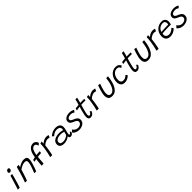

<svg xmlns="http://www.w3.org/2000/svg" viewBox="816 -3317 5959 5959"><g transform="rotate(-45 3795.0 -337.5)"><path d="M236.5 -548Q212.5 -548 199 -560.8Q185.5 -573.5 185.5 -593Q185.5 -627 208.5 -651.8Q231.5 -676.5 265 -676.5Q286 -676.5 298.2 -663Q310.5 -649.5 310.5 -630Q310.5 -597.5 289.2 -572.8Q268 -548 236.5 -548ZM109.5 0.5Q102 1.5 90 2.2Q78 3 66 3Q43 3 24 0Q28.5 -11 39 -41.8Q49.5 -72.5 63 -116.2Q76.5 -160 91.8 -209.5Q107 -259 121.8 -307.5Q136.5 -356 148.5 -396.8Q160.5 -437.5 168 -463Q180.5 -464 205.8 -465.5Q231 -467 243 -467Q241 -454.5 234.8 -428Q228.5 -401.5 220 -369.5Q207.5 -322.5 191.5 -266Q175.5 -209.5 159.2 -154.8Q143 -100 129.8 -58.2Q116.5 -16.5 109.5 0.5Z M421.5 6Q413.5 6.5 403 6.8Q392.5 7 382 6.5Q371 6.5 358.2 5.8Q345.5 5 338 4Q354 -38 370.8 -86Q387.5 -134 406.8 -194.5Q426 -255 449 -334.5Q472 -414 500 -518.5Q510.5 -520 524.2 -521.2Q538 -522.5 553 -522.5Q562 -522.5 571 -522Q580 -521.5 586 -520.5Q585 -515 581.2 -498.5Q577.5 -482 572.5 -464.2Q567.5 -446.5 564.5 -436Q588.5 -457 629.8 -478.8Q671 -500.5 718.5 -515.2Q766 -530 809 -530Q885.5 -530 916.8 -500Q948 -470 948 -413.5Q948 -379 937.2 -329.8Q926.5 -280.5 909.2 -223.8Q892 -167 871.5 -109Q851 -51 831.5 1.5Q825 2.5 813.2 3.5Q801.5 4.5 788.5 4.5Q761 4.5 745.5 1.5Q764.5 -43.5 784.8 -96.2Q805 -149 822.8 -201.8Q840.5 -254.5 851.5 -299.8Q862.5 -345 862.5 -375.5Q862.5 -412 843.5 -432.2Q824.5 -452.5 780.5 -452.5Q731 -452.5 685 -436Q639 -419.5 602.5 -397.5Q566 -375.5 543.5 -358.5Q518 -272.5 494.2 -199.5Q470.5 -126.5 451.5 -73.5Q432.5 -20.5 421.5 6Z M1073 1Q1073.5 -2.5 1075.8 -31.5Q1078 -60.5 1082 -102.8Q1086 -145 1090.2 -189Q1094.5 -233 1099 -266.5Q1079 -262.5 1050.8 -255.8Q1022.5 -249 1006 -243Q1006 -254.5 1008 -276.8Q1010 -299 1012.5 -312.5Q1019.5 -315 1040.5 -320.2Q1061.5 -325.5 1082.5 -330.2Q1103.5 -335 1110.5 -336.5Q1114.5 -366.5 1120.8 -398.5Q1127 -430.5 1134.5 -458.5Q1150.5 -519.5 1181.8 -570.5Q1213 -621.5 1258.8 -652Q1304.5 -682.5 1363.5 -682.5Q1404 -682.5 1431.5 -669Q1459 -655.5 1476.2 -635.5Q1493.5 -615.5 1502 -596.5Q1510.5 -577.5 1512.5 -566.5Q1504.5 -557.5 1491.5 -545Q1478.5 -532.5 1466 -521Q1453.5 -509.5 1447 -504.5Q1445.5 -511.5 1441 -528Q1436.5 -544.5 1426.8 -562.5Q1417 -580.5 1399.8 -593.5Q1382.5 -606.5 1355 -606.5Q1315.5 -606.5 1288 -584.5Q1260.5 -562.5 1242.2 -526.8Q1224 -491 1213 -450.5Q1207.5 -428.5 1202 -399Q1196.5 -369.5 1193.5 -348.5Q1211 -350.5 1241.8 -353Q1272.5 -355.5 1303 -357.2Q1333.5 -359 1349.5 -358.5Q1348 -345 1343.8 -325.8Q1339.5 -306.5 1335.5 -290.5Q1330.5 -290.5 1304.8 -288.8Q1279 -287 1245.8 -284.2Q1212.5 -281.5 1184.5 -278Q1182 -259 1178.8 -221Q1175.5 -183 1172.2 -139.8Q1169 -96.5 1166.8 -60Q1164.5 -23.5 1164 -7.5Q1146 -4 1118 -1.5Q1090 1 1073 1Z M1602 -441.5Q1625.5 -467.5 1659.8 -488.8Q1694 -510 1732.8 -522.5Q1771.5 -535 1808.5 -535Q1834.5 -535 1861 -530.5Q1887.5 -526 1899.5 -519L1861.5 -438Q1850.5 -443.5 1833 -449.2Q1815.5 -455 1786.5 -455Q1754.5 -455 1719.5 -442.5Q1684.5 -430 1652.5 -409Q1620.5 -388 1597.5 -362Q1594.5 -325 1587.5 -273.2Q1580.5 -221.5 1571.2 -167.5Q1562 -113.5 1553.2 -68.8Q1544.5 -24 1538.5 -1Q1521 0.5 1495.2 0.8Q1469.5 1 1449.5 0Q1470.5 -80.5 1488.8 -168.2Q1507 -256 1518.2 -344.2Q1529.5 -432.5 1530 -514Q1546 -519 1570.8 -524Q1595.5 -529 1603.5 -529.5Q1603.5 -511 1603.2 -484Q1603 -457 1602 -441.5Z M2060 11Q1973 11 1923 -23.2Q1873 -57.5 1873 -131.5Q1873 -185.5 1897.8 -224Q1922.5 -262.5 1964.8 -286.8Q2007 -311 2059.5 -322.5Q2112 -334 2168 -334Q2203.5 -334 2237.5 -328.8Q2271.5 -323.5 2296.2 -317.2Q2321 -311 2328 -308Q2333.5 -336 2331 -368Q2328.5 -417 2289.5 -439.8Q2250.5 -462.5 2193 -462.5Q2130 -462.5 2079.8 -435.8Q2029.5 -409 1998 -372.5L1943 -417Q1988.5 -466 2057.8 -498Q2127 -530 2207.5 -530Q2297.5 -530 2351.2 -489.2Q2405 -448.5 2405 -364Q2405 -341 2400 -313.2Q2395 -285.5 2387 -256.5Q2374.5 -213 2363.8 -169.8Q2353 -126.5 2353 -95.5Q2353 -80.5 2358.5 -76Q2364 -71.5 2375 -71.5Q2411 -71.5 2431 -133L2468.5 -95.5Q2453.5 -47 2421.8 -22.8Q2390 1.5 2355.5 1.5Q2287.5 1.5 2287.5 -77Q2272 -57.5 2237 -37.2Q2202 -17 2155.8 -3Q2109.5 11 2060 11ZM2084 -54.5Q2137 -54.5 2191 -77.5Q2245 -100.5 2283.5 -135.5Q2292.5 -171.5 2300 -198Q2307.5 -224.5 2315 -249Q2301 -254.5 2259.2 -263.5Q2217.5 -272.5 2160.5 -272.5Q2112 -272.5 2065 -258.8Q2018 -245 1987 -216.8Q1956 -188.5 1956 -145Q1956 -95.5 1988.2 -75Q2020.5 -54.5 2084 -54.5Z M2686 41Q2639.5 41 2596 27.5Q2552.5 14 2518.8 -8.8Q2485 -31.5 2468 -59.5Q2474.5 -67.5 2487 -81.5Q2499.5 -95.5 2512.5 -109.2Q2525.5 -123 2533 -129.5Q2554 -91 2598.2 -60.2Q2642.5 -29.5 2698.5 -29.5Q2738.5 -29.5 2775.2 -42.5Q2812 -55.5 2835.2 -81.2Q2858.5 -107 2858.5 -145.5Q2858.5 -185 2829.8 -209.5Q2801 -234 2749 -254Q2684.5 -279.5 2647.2 -310.5Q2610 -341.5 2610 -400Q2610 -441 2630.5 -471Q2651 -501 2685 -520.2Q2719 -539.5 2759.8 -549Q2800.5 -558.5 2841 -558.5Q2903.5 -558.5 2947 -543Q2990.5 -527.5 3010 -511.5Q3003 -499 2988.2 -480Q2973.5 -461 2960 -448Q2939 -463 2906.5 -477.2Q2874 -491.5 2832.5 -491.5Q2802 -491.5 2768.5 -483Q2735 -474.5 2711.8 -456Q2688.5 -437.5 2688.5 -406Q2688.5 -376 2715.5 -354.2Q2742.5 -332.5 2790 -315.5Q2863 -288.5 2901 -249.8Q2939 -211 2939 -153.5Q2939 -89 2903.5 -45.8Q2868 -2.5 2810.2 19.2Q2752.5 41 2686 41Z M3366.5 -98.5Q3354.5 -72.5 3334.5 -45.2Q3314.5 -18 3284.5 0.5Q3254.5 19 3212 19Q3159.5 19 3138 -12Q3116.5 -43 3116.5 -92.5Q3116.5 -117.5 3123.5 -157.5Q3130.5 -197.5 3141.2 -243.2Q3152 -289 3164 -333Q3176 -377 3186 -410.8Q3196 -444.5 3201.5 -460Q3147.5 -455 3109.5 -448.8Q3071.5 -442.5 3061.5 -440Q3062.5 -457.5 3067 -479.8Q3071.5 -502 3073.5 -509Q3102.5 -513 3142.2 -518Q3182 -523 3218.5 -525.5Q3227 -551 3235.2 -579.2Q3243.5 -607.5 3250.5 -634.5Q3256 -657 3260.8 -677.8Q3265.5 -698.5 3268.5 -713L3343.5 -716Q3343.5 -709.5 3335 -672.5Q3326.5 -635.5 3315 -592.5Q3311 -577.5 3306.8 -561.5Q3302.5 -545.5 3298 -530.5Q3312.5 -531.5 3334.8 -532.5Q3357 -533.5 3371 -533.5Q3407.5 -534 3440 -533Q3472.5 -532 3478 -532Q3477 -521.5 3472.5 -501.8Q3468 -482 3465 -470.5Q3460 -470.5 3430.5 -471.2Q3401 -472 3371.5 -471.5Q3350.5 -471 3325.5 -470Q3300.5 -469 3280 -467.5Q3274 -449 3263.5 -414Q3253 -379 3240.8 -335.5Q3228.5 -292 3217.5 -248.2Q3206.5 -204.5 3199.5 -167.8Q3192.5 -131 3192.5 -110.5Q3192.5 -83 3201 -67.2Q3209.5 -51.5 3232.5 -51.5Q3256 -51.5 3274 -68Q3292 -84.5 3304.8 -106.2Q3317.5 -128 3324 -143.5Q3327.5 -141 3336.5 -130.8Q3345.5 -120.5 3354.8 -110.5Q3364 -100.5 3366.5 -98.5Z M3644.5 -441.5Q3668 -467.5 3702.2 -488.8Q3736.5 -510 3775.2 -522.5Q3814 -535 3851 -535Q3877 -535 3903.5 -530.5Q3930 -526 3942 -519L3904 -438Q3893 -443.5 3875.5 -449.2Q3858 -455 3829 -455Q3797 -455 3762 -442.5Q3727 -430 3695 -409Q3663 -388 3640 -362Q3637 -325 3630 -273.2Q3623 -221.5 3613.8 -167.5Q3604.5 -113.5 3595.8 -68.8Q3587 -24 3581 -1Q3563.5 0.5 3537.8 0.8Q3512 1 3492 0Q3513 -80.5 3531.2 -168.2Q3549.5 -256 3560.8 -344.2Q3572 -432.5 3572.5 -514Q3588.5 -519 3613.2 -524Q3638 -529 3646 -529.5Q3646 -511 3645.8 -484Q3645.5 -457 3644.5 -441.5Z M4410.5 -503.5Q4425.5 -507.5 4451.5 -507.5Q4461.5 -507.5 4473.2 -507Q4485 -506.5 4491 -505.5Q4486 -454 4477.5 -400Q4469 -346 4455 -294.5Q4432 -208 4394 -135.8Q4356 -63.5 4297.2 -20Q4238.5 23.5 4154 23.5Q4059.5 23.5 4022 -25.8Q3984.5 -75 3984.5 -154.5Q3984.5 -206 3997.5 -266.8Q4010.5 -327.5 4031.2 -392.8Q4052 -458 4075 -524Q4082.5 -524 4093.5 -523.8Q4104.5 -523.5 4113.5 -522.5Q4125 -521.5 4136.5 -520Q4148 -518.5 4156 -516Q4134 -458 4114.2 -396Q4094.5 -334 4082 -276Q4069.5 -218 4069.5 -171.5Q4069.5 -108.5 4094.5 -78.8Q4119.5 -49 4166.5 -49Q4234 -49 4287.5 -113.2Q4341 -177.5 4375.5 -303.5Q4387.5 -349 4396.5 -398.8Q4405.5 -448.5 4410.5 -503.5Z M4948 -103Q4931.5 -79.5 4898.8 -54.8Q4866 -30 4821 -13.5Q4776 3 4723.5 3Q4633.5 3 4591.5 -52.2Q4549.5 -107.5 4549.5 -192.5Q4549.5 -265 4572 -329Q4594.5 -393 4635.8 -442.2Q4677 -491.5 4734.2 -519.5Q4791.5 -547.5 4861 -547.5Q4930.5 -547.5 4974 -513.5Q5017.5 -479.5 5027 -437L4961.5 -397Q4960.5 -403 4956.5 -416.8Q4952.5 -430.5 4941.5 -445.5Q4930.5 -460.5 4908.5 -471.2Q4886.5 -482 4850 -482Q4799 -482 4758.5 -458.5Q4718 -435 4689.5 -395.2Q4661 -355.5 4646 -305.5Q4631 -255.5 4631 -202Q4631 -147 4656.2 -111.8Q4681.5 -76.5 4742.5 -76.5Q4787.5 -76.5 4821.5 -93.2Q4855.5 -110 4875.8 -129Q4896 -148 4900.5 -155Z M5403.5 -98.5Q5391.5 -72.5 5371.5 -45.2Q5351.5 -18 5321.5 0.5Q5291.5 19 5249 19Q5196.5 19 5175 -12Q5153.5 -43 5153.5 -92.5Q5153.5 -117.5 5160.5 -157.5Q5167.5 -197.5 5178.2 -243.2Q5189 -289 5201 -333Q5213 -377 5223 -410.8Q5233 -444.5 5238.5 -460Q5184.5 -455 5146.5 -448.8Q5108.5 -442.5 5098.5 -440Q5099.5 -457.5 5104 -479.8Q5108.5 -502 5110.5 -509Q5139.5 -513 5179.2 -518Q5219 -523 5255.5 -525.5Q5264 -551 5272.2 -579.2Q5280.5 -607.5 5287.5 -634.5Q5293 -657 5297.8 -677.8Q5302.5 -698.5 5305.5 -713L5380.5 -716Q5380.5 -709.5 5372 -672.5Q5363.5 -635.5 5352 -592.5Q5348 -577.5 5343.8 -561.5Q5339.5 -545.5 5335 -530.5Q5349.5 -531.5 5371.8 -532.5Q5394 -533.5 5408 -533.5Q5444.5 -534 5477 -533Q5509.5 -532 5515 -532Q5514 -521.5 5509.5 -501.8Q5505 -482 5502 -470.5Q5497 -470.5 5467.5 -471.2Q5438 -472 5408.5 -471.5Q5387.5 -471 5362.5 -470Q5337.5 -469 5317 -467.5Q5311 -449 5300.5 -414Q5290 -379 5277.8 -335.5Q5265.5 -292 5254.5 -248.2Q5243.5 -204.5 5236.5 -167.8Q5229.5 -131 5229.5 -110.5Q5229.5 -83 5238 -67.2Q5246.5 -51.5 5269.5 -51.5Q5293 -51.5 5311 -68Q5329 -84.5 5341.8 -106.2Q5354.5 -128 5361 -143.5Q5364.5 -141 5373.5 -130.8Q5382.5 -120.5 5391.8 -110.5Q5401 -100.5 5403.5 -98.5Z M5994.5 -503.5Q6009.5 -507.5 6035.5 -507.5Q6045.5 -507.5 6057.2 -507Q6069 -506.5 6075 -505.5Q6070 -454 6061.5 -400Q6053 -346 6039 -294.5Q6016 -208 5978 -135.8Q5940 -63.5 5881.2 -20Q5822.5 23.5 5738 23.5Q5643.5 23.5 5606 -25.8Q5568.5 -75 5568.5 -154.5Q5568.5 -206 5581.5 -266.8Q5594.5 -327.5 5615.2 -392.8Q5636 -458 5659 -524Q5666.5 -524 5677.5 -523.8Q5688.5 -523.5 5697.5 -522.5Q5709 -521.5 5720.5 -520Q5732 -518.5 5740 -516Q5718 -458 5698.2 -396Q5678.5 -334 5666 -276Q5653.5 -218 5653.5 -171.5Q5653.5 -108.5 5678.5 -78.8Q5703.5 -49 5750.5 -49Q5818 -49 5871.5 -113.2Q5925 -177.5 5959.5 -303.5Q5971.5 -349 5980.5 -398.8Q5989.5 -448.5 5994.5 -503.5Z M6270.5 -441.5Q6294 -467.5 6328.2 -488.8Q6362.5 -510 6401.2 -522.5Q6440 -535 6477 -535Q6503 -535 6529.5 -530.5Q6556 -526 6568 -519L6530 -438Q6519 -443.5 6501.5 -449.2Q6484 -455 6455 -455Q6423 -455 6388 -442.5Q6353 -430 6321 -409Q6289 -388 6266 -362Q6263 -325 6256 -273.2Q6249 -221.5 6239.8 -167.5Q6230.5 -113.5 6221.8 -68.8Q6213 -24 6207 -1Q6189.5 0.5 6163.8 0.8Q6138 1 6118 0Q6139 -80.5 6157.2 -168.2Q6175.5 -256 6186.8 -344.2Q6198 -432.5 6198.5 -514Q6214.5 -519 6239.2 -524Q6264 -529 6272 -529.5Q6272 -511 6271.8 -484Q6271.5 -457 6270.5 -441.5Z M6987 -119Q6970 -101.5 6936.2 -75.2Q6902.5 -49 6852 -28.5Q6801.5 -8 6734.5 -8Q6644.5 -8 6593 -58Q6541.5 -108 6541.5 -202.5Q6541.5 -276 6566.5 -336.8Q6591.5 -397.5 6635.5 -441.8Q6679.5 -486 6738.2 -510Q6797 -534 6864.5 -534Q6945 -534 6986 -490.2Q7027 -446.5 7027 -372Q7027 -345 7022 -318.2Q7017 -291.5 7007.5 -262.5Q7002.5 -262.5 6982.8 -262.5Q6963 -262.5 6935.5 -262.5Q6908 -262.5 6878.8 -262Q6849.5 -261.5 6826 -261Q6792.5 -260 6752.8 -257.8Q6713 -255.5 6678.2 -252.5Q6643.5 -249.5 6625 -247Q6620 -227.5 6620 -198Q6620 -149 6655 -115.2Q6690 -81.5 6748 -81.5Q6789.5 -81.5 6823.2 -94.5Q6857 -107.5 6882.5 -125.5Q6908 -143.5 6924 -159Q6940 -174.5 6946 -180Q6949.5 -176.5 6958.5 -165.5Q6967.5 -154.5 6976 -141.5Q6984.5 -128.5 6987 -119ZM6639 -305Q6661.5 -308.5 6716.8 -312.5Q6772 -316.5 6838 -318Q6876.5 -319 6910.5 -319.5Q6944.5 -320 6949 -320Q6955.5 -342.5 6955.5 -374.5Q6955.5 -412.5 6933.2 -442.8Q6911 -473 6854.5 -473Q6807 -473 6761.2 -453.2Q6715.5 -433.5 6682.2 -396Q6649 -358.5 6639 -305Z M7265.5 41Q7219 41 7175.5 27.5Q7132 14 7098.2 -8.8Q7064.5 -31.5 7047.5 -59.5Q7054 -67.5 7066.5 -81.5Q7079 -95.5 7092 -109.2Q7105 -123 7112.5 -129.5Q7133.5 -91 7177.8 -60.2Q7222 -29.5 7278 -29.5Q7318 -29.5 7354.8 -42.5Q7391.5 -55.5 7414.8 -81.2Q7438 -107 7438 -145.5Q7438 -185 7409.2 -209.5Q7380.5 -234 7328.5 -254Q7264 -279.5 7226.8 -310.5Q7189.5 -341.5 7189.5 -400Q7189.5 -441 7210 -471Q7230.5 -501 7264.5 -520.2Q7298.5 -539.5 7339.2 -549Q7380 -558.5 7420.5 -558.5Q7483 -558.5 7526.5 -543Q7570 -527.5 7589.5 -511.5Q7582.5 -499 7567.8 -480Q7553 -461 7539.5 -448Q7518.5 -463 7486 -477.2Q7453.5 -491.5 7412 -491.5Q7381.5 -491.5 7348 -483Q7314.5 -474.5 7291.2 -456Q7268 -437.5 7268 -406Q7268 -376 7295 -354.2Q7322 -332.5 7369.5 -315.5Q7442.5 -288.5 7480.5 -249.8Q7518.5 -211 7518.5 -153.5Q7518.5 -89 7483 -45.8Q7447.5 -2.5 7389.8 19.2Q7332 41 7265.5 41Z"/></g></svg>

Font: Grandstander Light
Style: Italic
Weight: 300
Italic angle: -15°
Designer: Tyler Finck
Foundry: Etcetera Type Co
Version: Version 1.200; ttfautohint (v1.8.3)